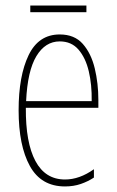

<svg xmlns="http://www.w3.org/2000/svg" viewBox="-20 -661 420 691"><path d="M195 -537Q248 -537 278 -503Q308 -469 321 -415Q334 -361 334 -301V-273H73Q72 -148 107.5 -81.5Q143 -15 214 -15Q266 -15 318 -52V-22Q297 -8 271 1Q245 10 214 10Q128 10 87.5 -63.5Q47 -137 47 -264Q47 -388 83 -462.5Q119 -537 195 -537ZM195 -512Q143 -512 111 -459Q79 -406 74 -297H310Q311 -356 299.5 -404.5Q288 -453 262.5 -482.5Q237 -512 195 -512ZM291 -641V-617H89V-641Z"/></svg>

Font: Noto Sans Gujarati ExtraCondensed Thin
Style: Regular
Weight: 100
Width: 2
Designer: Jelle Bosma - Monotype Design Team, Universal Thirst
Foundry: Monotype Imaging Inc.
Version: Version 2.106; ttfautohint (v1.8.4.7-5d5b)